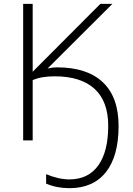

<svg xmlns="http://www.w3.org/2000/svg" viewBox="-20 -734 695 1004"><path d="M101.1 0V-713.9H150.9V-358.9L504.9 -713.9H567.9L229 -376Q255.4 -381.8 277.8 -381.8Q435.1 -381.8 517.6 -304Q600.1 -226.1 600.1 -75.2Q600.1 82.5 533.7 166.3Q467.3 250 342.8 250Q276.9 250 221.2 226.1V176.8Q286.6 204.1 342.8 204.1Q441.4 204.1 493.7 131.3Q545.9 58.6 545.9 -76.2Q545.9 -204.1 474.4 -269.5Q402.8 -335 265.1 -335Q195.3 -335 150.9 -314.9V0Z"/></svg>

Font: Open Sans Light
Style: Regular
Weight: 300
Foundry: Ascender Corporation
Version: Version 1.10